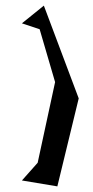

<svg xmlns="http://www.w3.org/2000/svg" viewBox="-20 -808 330 683"><path d="M58 -166 184 -145 260 -458 136 -788 58 -725 121 -704 176 -516 114 -229Z"/></svg>

Font: bitstorm
Style: ultext
Weight: 400
Version: Version 0.2